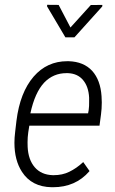

<svg xmlns="http://www.w3.org/2000/svg" viewBox="-20 -764 475 793"><path d="M322.8 -433.6Q300.3 -460.4 260.3 -461.9Q257.3 -461.9 254.4 -461.9Q200.2 -461.9 162.6 -422.9Q124 -381.8 105.5 -295.9H343.8L346.2 -308.6Q348.6 -326.2 348.1 -344.7Q348.1 -352.5 348.1 -360.8Q345.7 -406.7 322.8 -433.6ZM349.1 -56.6Q292 9.3 198.7 9.3Q196.3 9.3 193.4 9.3Q110.8 7.8 70.8 -54.2Q39.6 -102.1 39.6 -174.3Q39.6 -195.3 42.5 -218.3L47.9 -264.6Q62.5 -382.3 119.1 -447.8Q174.3 -511.2 257.8 -511.2Q260.7 -511.2 263.7 -511.2Q325.7 -509.3 360.8 -471.2Q395 -433.1 399.4 -366.7Q400.4 -353.5 400.4 -340.8Q400.4 -314.9 397 -290L391.1 -246.1V-245.1H389.6H101.1L96.7 -217.3Q93.8 -196.8 93.8 -176.3Q93.8 -167 94.2 -157.2Q96.7 -104.5 123.5 -73.2Q150.4 -42 197.8 -40.5Q200.2 -40.5 202.1 -40.5Q237.3 -40.5 265.6 -54.2Q295.9 -68.8 322.8 -93.8L323.7 -94.7L324.7 -93.3L349.1 -58.6L349.6 -57.6ZM271 -650.4 355 -743.2 402.8 -743.7 402.3 -737.3 287.6 -609.9H250L174.3 -737.8L174.8 -744.1L222.2 -743.7Z"/></svg>

Font: MAUL Condensed Light Italic
Style: Light Italic
Weight: 300
Italic angle: -12°
Designer: MAUL
Version: Version 1.0; 2020; ttfautohint (v1.8.3)